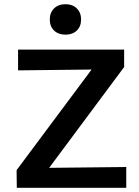

<svg xmlns="http://www.w3.org/2000/svg" viewBox="-20 -894 661 914"><path d="M292 -729Q258 -729 237.5 -748.5Q217 -768 217 -801Q217 -834 237.5 -854Q258 -874 292 -874Q325 -874 345.5 -854Q366 -834 366 -801Q366 -768 345.5 -748.5Q325 -729 292 -729ZM214 -95 581 -99V0H60L59 -84L416 -563L66 -559V-658H571V-575Z"/></svg>

Font: EauTest
Style: Bold
Weight: 700
Designer: Christian Thalmann (Catharsis Fonts)
Version: Version 0.001;PS 000.001;hotconv 1.0.88;makeotf.lib2.5.64775